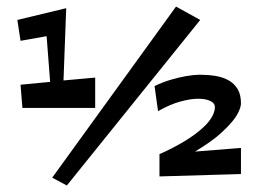

<svg xmlns="http://www.w3.org/2000/svg" viewBox="-20 -591 803 589"><path d="M719.2 -57.1 469.2 -49.8V-118.2Q486.3 -125.5 505.4 -135.3Q524.4 -145 543.5 -156.2Q562.5 -167.5 579.8 -180.4Q597.2 -193.4 610.4 -206.8Q623.5 -220.2 631.3 -234.6Q639.2 -249 639.2 -263.2Q639.2 -274.4 625.2 -281.2Q611.3 -288.1 587.9 -288.1Q564.5 -288.1 533.2 -279.5Q502 -271 464.8 -250L454.1 -327.1Q481 -339.8 505.9 -346.9Q530.8 -354 549.8 -357.4Q572.3 -361.3 591.8 -361.8Q617.2 -361.8 640.4 -358.2Q663.6 -354.5 681.4 -344.5Q699.2 -334.5 709.5 -316.9Q719.7 -299.3 719.2 -271Q716.8 -252.4 701.2 -229.5Q687.5 -210 658.9 -183.6Q630.4 -157.2 578.1 -126L719.2 -137.2ZM594.2 -529.8 185.1 -22 140.1 -45.9 520 -570.8ZM272 -259.8H48.8L43 -331.1L133.8 -339.8L123 -480L43 -465.8L33.2 -529.8L183.1 -565.9L174.8 -344.2L272 -353Z"/></svg>

Font: Peralta
Style: Regular
Weight: 400
Designer: Astigmatic (AOETI)
Foundry: Astigmatic (AOETI)
Version: Version 1.000